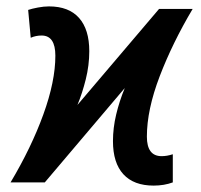

<svg xmlns="http://www.w3.org/2000/svg" viewBox="-20 -570 627 600"><path d="M460 10Q398 10 365.5 -25.5Q333 -61 333 -129Q333 -170 343 -212Q353 -254 370 -295L120 0H13Q78 -109 115.5 -212.5Q153 -316 153 -396Q153 -459 110 -459Q92 -459 76 -452L68 -539Q80 -543 98.5 -546.5Q117 -550 133 -550Q195 -550 227 -514Q259 -478 259 -410Q259 -366 248 -322Q237 -278 222 -242L477 -542H582Q519 -436 479 -331.5Q439 -227 439 -143Q439 -82 485 -82Q502 -82 520 -88V0Q493 10 460 10Z"/></svg>

Font: Noto Sans Condensed SemiBold
Style: Italic
Weight: 600
Width: 3
Italic angle: -12°
Designer: Monotype Design Team
Foundry: Monotype Imaging Inc.
Version: Version 2.013; ttfautohint (v1.8.4.7-5d5b)